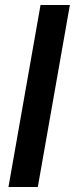

<svg xmlns="http://www.w3.org/2000/svg" viewBox="-20 -752 301 772"><path d="M261 -732H143L14 0H132Z"/></svg>

Font: Geom Medium
Style: Italic
Weight: 500
Italic angle: -10°
Version: Version 1.102